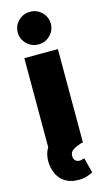

<svg xmlns="http://www.w3.org/2000/svg" viewBox="-147 -838 604 1083"><g transform="rotate(-15 155.0 -296.5)"><path d="M169 197.4Q119.7 197.4 85.8 172.9Q51.8 148.4 38.4 103.7Q29.1 73.2 31.1 41.5Q33 9.9 45.3 -14.6Q57.5 -39.1 78.1 -48.3L240.1 0Q205.6 10.7 187.1 23.1Q168.7 35.5 169 56.8Q168.7 74.9 178.1 84.3Q187.5 93.8 201.7 93.8Q210.9 93.8 217.9 91.4Q224.8 89.1 231.5 88.1L254.3 176.1Q240.1 183.6 218.8 190.5Q197.4 197.4 169 197.4ZM51.1 0V-545.5H247.2V0ZM149.1 -599.4Q109.4 -599.4 81 -627.3Q52.6 -655.2 52.6 -694.6Q52.6 -734 81 -761.9Q109.4 -789.8 149.1 -789.8Q189.3 -789.8 217.5 -761.9Q245.7 -734 245.7 -694.6Q245.7 -655.2 217.5 -627.3Q189.3 -599.4 149.1 -599.4Z"/></g></svg>

Font: Inter UI Black
Style: Regular
Weight: 900
Designer: Rasmus Andersson
Foundry: rsms
Version: 3.2;8d6f07862